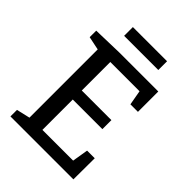

<svg xmlns="http://www.w3.org/2000/svg" viewBox="-241 -979 1100 1100"><g transform="rotate(45 308.5 -429.0)"><path d="M494 -172H556L555 0H45V-53L127 -72V-625L45 -642V-695L227 -700H543V-535H482L466 -625H229V-394H469V-321H229V-75H478ZM456 -858V-787H179V-858Z"/></g></svg>

Font: Bitter Medium
Style: Regular
Weight: 500
Designer: Sol Matas, and Bitter project Authors
Foundry: Sol Matas
Version: Version 2.001